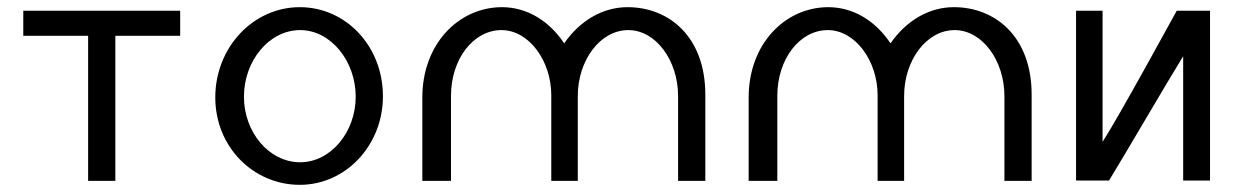

<svg xmlns="http://www.w3.org/2000/svg" viewBox="-20 -505 3461 536"><path d="M45 -475V-405H226V0H302V-405H483V-475Z M818 -421C903 -421 973 -335 973 -235C973 -136 903 -52 818 -52C731 -52 661 -136 661 -235C661 -335 731 -421 818 -421ZM817 -485C687 -485 581 -373 581 -233C581 -95 687 11 817 11C945 11 1049 -99 1049 -236C1049 -377 945 -485 817 -485Z M1159 -233V0H1239V-237C1239 -341 1302 -421 1380 -421C1456 -421 1519 -336 1519 -239V0H1593V-237C1593 -336 1655 -421 1734 -421C1811 -421 1873 -336 1873 -237V0H1949V-241C1949 -403 1847 -485 1732 -485C1661 -485 1598 -446 1555 -384C1513 -447 1451 -485 1381 -485H1380C1259 -484 1159 -381 1159 -233Z M2070 -233V0H2150V-237C2150 -341 2213 -421 2291 -421C2367 -421 2430 -336 2430 -239V0H2504V-237C2504 -336 2566 -421 2645 -421C2722 -421 2784 -336 2784 -237V0H2860V-241C2860 -403 2758 -485 2643 -485C2572 -485 2509 -446 2466 -384C2424 -447 2362 -485 2292 -485H2291C2170 -484 2070 -381 2070 -233Z M3283 -348V-1H3358V-475H3265C3262 -470 3103 -178 3058 -109V-475H2984V-1H3076C3125 -81 3239 -277 3283 -348Z"/></svg>

Font: Mint Spirit
Style: Regular
Weight: 400
Designer: HARENDAL Hirwen
Foundry: Arkandis Digital Foundry.
Version: Version 1.004;FFEdit